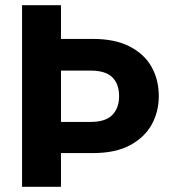

<svg xmlns="http://www.w3.org/2000/svg" viewBox="-20 -720 661 740"><path d="M65 0V-700H215V-570H338Q423 -570 479.5 -541Q536 -512 564 -462.5Q592 -413 592 -349Q592 -291 565.5 -241.5Q539 -192 482.5 -161Q426 -130 338 -130H215V0ZM215 -250H328Q387 -250 413 -277Q439 -304 439 -349Q439 -396 413 -422Q387 -448 328 -448H215Z"/></svg>

Font: DM Sans 24pt Black
Style: Regular
Weight: 900
Designer: Colophon Foundry, Jonny Pinhorn
Foundry: Colophon Foundry
Version: Version 4.004;gftools[0.9.30]